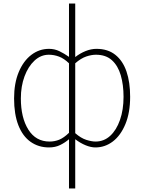

<svg xmlns="http://www.w3.org/2000/svg" viewBox="-20 -814 810 1077"><path d="M367 243V46V-33Q345 -14 317.5 -0.5Q290 13 255 13Q196 13 151.5 -18.5Q107 -50 83 -111.5Q59 -173 59 -262Q59 -347 85 -409.5Q111 -472 155.5 -506Q200 -540 255 -540Q286 -540 313 -527Q340 -514 367 -495V-573V-794H402V-573V-494Q429 -515 460 -527.5Q491 -540 521 -540Q585 -540 627 -506.5Q669 -473 689.5 -413Q710 -353 710 -271Q710 -182 683.5 -118Q657 -54 613 -20.5Q569 13 515 13Q490 13 460.5 1Q431 -11 402 -33V46V243ZM258 -20Q287 -20 312.5 -30.5Q338 -41 367 -69V-459Q339 -486 311 -496.5Q283 -507 254 -507Q209 -507 173.5 -474Q138 -441 117.5 -385.5Q97 -330 97 -262Q97 -154 139 -87Q181 -20 258 -20ZM516 -20Q563 -20 598 -52Q633 -84 653 -141Q673 -198 673 -271Q673 -338 657.5 -391.5Q642 -445 608 -476Q574 -507 518 -507Q493 -507 463.5 -497Q434 -487 402 -459V-67Q434 -39 464 -29.5Q494 -20 516 -20Z"/></svg>

Font: Noto Sans KR Thin
Style: Regular
Weight: 100
Designer: Ryoko NISHIZUKA 西塚涼子 (kana, bopomofo & ideographs); Paul D. Hunt (Latin, Greek & Cyrillic); Sandoll Communications 산돌커뮤니
Foundry: Adobe
Version: Version 2.004-H2;hotconv 1.0.118;makeotfexe 2.5.65603